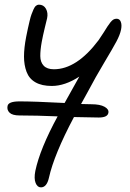

<svg xmlns="http://www.w3.org/2000/svg" viewBox="-20 -496 554 820"><path d="M154.8 304.2Q139.6 304.2 132.1 285.4Q124.5 266.6 130.9 233.9Q150.9 139.2 226.1 1Q134.3 -2.9 64 -2.9Q33.2 -2.9 21 -14.6Q8.8 -26.4 12.2 -43Q15.1 -63 64 -63Q125 -63 255.9 -56.2Q314.5 -161.1 318.8 -168.9Q257.3 -128.9 201.2 -128.9Q158.7 -128.9 131.6 -144.3Q104.5 -159.7 93.5 -189Q82.5 -218.3 82.5 -254.6Q82.5 -291 91.8 -338.9Q96.7 -362.8 99.1 -374.3Q101.6 -385.7 106.2 -405.3Q110.8 -424.8 114.5 -434.6Q118.2 -444.3 123 -455.6Q127.9 -466.8 133.8 -471.4Q139.6 -476.1 146 -476.1Q166.5 -476.1 176.3 -458.5Q186 -440.9 181.2 -418Q179.2 -409.7 171.1 -376.5Q163.1 -343.3 158.2 -316.9Q151.9 -282.2 152.1 -256.3Q152.3 -230.5 166.7 -215.3Q181.2 -200.2 210 -200.2Q307.6 -200.2 400.9 -324.2Q411.1 -338.9 422.4 -356.7Q433.6 -374.5 439.2 -383.3Q444.8 -392.1 451.9 -400.9Q459 -409.7 464.8 -412.8Q470.7 -416 478 -416Q490.7 -416 495.8 -403.1Q501 -390.1 497.1 -370.1Q492.7 -347.7 477.3 -318.8Q461.9 -290 424.8 -228Q387.7 -166 355 -104Q350.1 -94.2 339.8 -76.4Q329.6 -58.6 326.2 -51.8Q345.2 -50.8 370.1 -50.8Q407.2 -50.8 426.5 -40Q445.8 -29.3 442.9 -14.2Q439.5 5.9 401.9 5.9Q372.1 5.9 295.9 3.9Q210.9 164.1 189 263.2Q179.7 304.2 154.8 304.2Z"/></svg>

Font: Shantell Sans Irregular Bouncy
Style: Italic
Weight: 300
Italic angle: -11.31°
Designer: Stephen Nixon, Anya Danilova, Shantell Martin
Foundry: Arrow Type
Version: Version 1.006;[9816181b4]